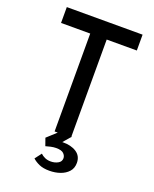

<svg xmlns="http://www.w3.org/2000/svg" viewBox="-172 -821 925 1150"><g transform="rotate(20 291.0 -246.5)"><path d="M50 -725H533V-624H341V0H236V-624H50ZM210 151Q221 162 237.5 169.5Q254 177 275 177Q300 177 320.5 166Q341 155 341 133Q341 117 327.5 103.5Q314 90 279 90Q263 90 245 94Q227 98 214 102L197 54L266 -9L344 -6L271 79L249 54Q260 49 274.5 47Q289 45 303 44Q357 43 391.5 65.5Q426 88 426 132Q426 166 406 188Q386 210 354.5 221Q323 232 286 232Q247 232 221 220.5Q195 209 178 193Z"/></g></svg>

Font: Reem Kufi Fun
Style: Regular
Weight: 400
Designer: Khaled Hosny
Version: Version 1.005